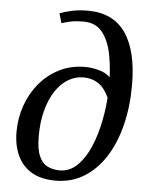

<svg xmlns="http://www.w3.org/2000/svg" viewBox="-55 -815 684 870"><g transform="rotate(5 287.5 -380.0)"><path d="M230 10Q164 10 121 -15.5Q78 -41 56.5 -87.5Q35 -134 35 -195Q35 -257 55 -314.5Q75 -372 112.5 -417Q150 -462 202.5 -488.5Q255 -515 320 -515Q356 -515 392 -503Q428 -491 452 -457L435 -435Q435 -513 423 -577.5Q411 -642 380.5 -680.5Q350 -719 295 -719Q259 -719 235.5 -714Q212 -709 195 -703L182 -747Q205 -756 237.5 -763Q270 -770 310 -770Q366 -770 409 -750Q452 -730 480.5 -689.5Q509 -649 523.5 -589.5Q538 -530 538 -450Q538 -353 517 -269Q496 -185 456 -122.5Q416 -60 359 -25Q302 10 230 10ZM245 -38Q290 -38 324.5 -71.5Q359 -105 382.5 -160Q406 -215 419 -281.5Q432 -348 434 -414L440 -367Q419 -422 388.5 -444.5Q358 -467 315 -467Q279 -467 246.5 -447.5Q214 -428 189.5 -391Q165 -354 151 -302Q137 -250 137 -185Q137 -126 151 -94Q165 -62 189.5 -50Q214 -38 245 -38Z"/></g></svg>

Font: Noto Serif
Style: Italic
Weight: 400
Italic angle: -12°
Designer: Monotype Design Team
Foundry: Monotype Imaging Inc.
Version: Version 2.013